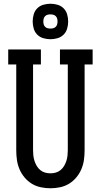

<svg xmlns="http://www.w3.org/2000/svg" viewBox="-20 -1000 540 1028"><path d="M250 8Q224 8 198 2.5Q172 -3 150 -16.5Q128 -30 111 -50.5Q94 -71 84 -95Q74 -119 70.5 -144.5Q67 -170 67 -196V-655H24V-735H199V-655H157V-196Q157 -182 158.5 -167.5Q160 -153 164.5 -139Q169 -125 176.5 -112Q184 -99 195.5 -89.5Q207 -80 221 -76Q235 -72 250 -72Q265 -72 279 -76Q293 -80 304.5 -89.5Q316 -99 323.5 -112Q331 -125 335.5 -139Q340 -153 341.5 -167.5Q343 -182 343 -196V-655H301V-735H476V-655H433V-196Q433 -170 429.5 -144.5Q426 -119 416 -95Q406 -71 389 -50.5Q372 -30 350 -16.5Q328 -3 302 2.5Q276 8 250 8ZM250 -790Q231 -790 212 -795.5Q193 -801 179.5 -814.5Q166 -828 160.5 -847Q155 -866 155 -885Q155 -904 160.5 -923Q166 -942 179.5 -955.5Q193 -969 212 -974.5Q231 -980 250 -980Q269 -980 288 -974.5Q307 -969 320.5 -955.5Q334 -942 339.5 -923Q345 -904 345 -885Q345 -866 339.5 -847Q334 -828 320.5 -814.5Q307 -801 288 -795.5Q269 -790 250 -790ZM250 -847Q258 -847 265.5 -849Q273 -851 278.5 -856.5Q284 -862 286 -869.5Q288 -877 288 -885Q288 -893 286 -900.5Q284 -908 278.5 -913.5Q273 -919 265.5 -921Q258 -923 250 -923Q242 -923 234.5 -921Q227 -919 221.5 -913.5Q216 -908 214 -900.5Q212 -893 212 -885Q212 -877 214 -869.5Q216 -862 221.5 -856.5Q227 -851 234.5 -849Q242 -847 250 -847Z"/></svg>

Font: Iosevka Curly Slab Medium
Style: Regular
Weight: 500
Monospace: yes
Designer: Belleve Invis
Foundry: Belleve Invis
Version: Version 22.1.2; ttfautohint (v1.8.4)